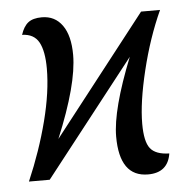

<svg xmlns="http://www.w3.org/2000/svg" viewBox="-45 -590 627 645"><g transform="rotate(-5 268.5 -267.5)"><path d="M333 -125Q333 -215 402 -388L98 0H28Q71 -100 96 -197.5Q121 -295 121 -373Q121 -432 104.5 -462Q88 -492 48 -493Q57 -521 73 -533.5Q89 -546 119 -546Q163 -546 188 -511Q213 -476 213 -411Q213 -312 139 -134L453 -536H517Q476 -446 450 -339Q424 -232 424 -160Q424 -100 442 -77Q460 -54 506 -53Q496 11 429 11Q333 11 333 -125Z"/></g></svg>

Font: Noto Serif Narrow
Style: Italic
Weight: 400
Width: 4
Italic angle: -12°
Designer: Monotype Design Team
Foundry: Monotype Imaging Inc.
Version: Version 1.001